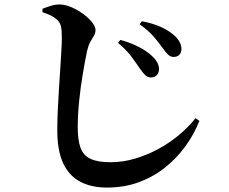

<svg xmlns="http://www.w3.org/2000/svg" viewBox="-20 -801 1040 872"><path d="M615.8 -488.8Q600.4 -511.8 577.3 -543.1Q554.2 -574.4 516.2 -606L526.6 -619.6Q571.2 -608 608.8 -588.7Q646.4 -569.5 670.2 -546.8Q702.9 -516.5 702.1 -486.2Q701.8 -470.3 692.1 -459.8Q682.4 -449.2 664.1 -449.2Q651.4 -449.2 640 -459.4Q628.7 -469.7 615.8 -488.8ZM717.9 -583.9Q703.3 -604.7 679.8 -632.7Q656.3 -660.7 614 -690.9L624.4 -704.5Q672.2 -695.4 707.3 -680Q742.3 -664.5 765.2 -645.4Q803.9 -614 803.9 -578.5Q803.9 -562.2 794.6 -552.3Q785.2 -542.4 768.9 -542.4Q754.2 -542.4 743.4 -552.9Q732.5 -563.4 717.9 -583.9ZM172.9 -745.5V-761.2Q192.9 -769 212.5 -775Q232.1 -781 251.1 -780.7Q276.3 -780.4 304.5 -768.2Q332.7 -756 357.5 -737.8Q382.4 -719.6 398.1 -699.9Q413.8 -680.1 413.8 -664.5Q413.8 -650.4 406.4 -638.5Q399 -626.5 390.3 -611.2Q381.7 -596 375.5 -570.1Q365.5 -521.6 355.6 -462.6Q345.7 -403.6 339.4 -341.6Q333.1 -279.5 333.1 -221.4Q333.1 -164.9 345.7 -130Q358.4 -95.1 390.9 -79.7Q423.4 -64.2 482.2 -64.2Q537.1 -64.2 591.4 -80.1Q645.6 -95.9 696.5 -123Q747.5 -150.1 791.4 -186.6Q835.2 -223 868.2 -264.2L885.6 -251.9Q861 -190.2 821.3 -135.8Q781.7 -81.4 728.5 -39.3Q675.3 2.8 609.5 26.9Q543.7 50.9 466.4 50.9Q396 50.9 345.3 24.8Q294.6 -1.4 267.4 -58.6Q240.2 -115.9 240.2 -208.9Q240.2 -251.8 242.4 -300.1Q244.5 -348.5 247.8 -397.2Q251 -445.9 253.8 -490.6Q256.6 -535.4 258.7 -571.4Q260.9 -607.4 260.9 -629.7Q260.9 -666.1 256.2 -683.5Q251.6 -700.9 237.9 -712.4Q225.4 -723.3 211.6 -730.2Q197.9 -737.2 172.9 -745.5Z"/></svg>

Font: Noto Serif JP
Style: Regular
Weight: 200
Designer: Ryoko NISHIZUKA 西塚涼子 (kana & ideographs); Frank Grießhammer (Latin, Greek & Cyrillic); Wenlong ZHANG 张文龙 (bopomofo); San
Foundry: Adobe
Version: Version 2.001;hotconv 1.1.0;makeotfexe 2.6.0